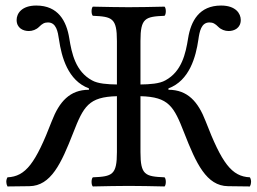

<svg xmlns="http://www.w3.org/2000/svg" viewBox="-20 -671 929 693"><path d="M487 -122V-323.8C589.4 -321.3 607.5 -287.1 645 -191C688 -81 725 0 803 1L882 2C887.5 -8.2 887.8 -21.2 882 -31C816.2 -33.9 780.6 -81.9 722 -234C695 -304 657 -347 588 -347V-352C664 -380 687 -466 696 -528C700.2 -557.1 706 -590 736 -590C749 -590 757 -585 768 -574C778 -564 792 -559 805 -559C826 -559 849 -570 849 -599C849 -622 831 -651 778 -651C699 -651 669 -595 659 -533C650 -477 636 -413 577 -381C555.8 -368.7 519.9 -366.5 487 -366.1V-523C487 -606 504 -611 574 -614C580 -620 580 -641 574 -647C530 -646 482.5 -645 444 -645C410.5 -645 362 -646 315 -647C309 -641 309 -620 315 -614C385 -611 402 -606 402 -523V-366.1C369.1 -366.5 333.2 -368.7 312 -381C253 -413 239 -477 230 -533C220 -595 190 -651 111 -651C58 -651 40 -622 40 -599C40 -570 63 -559 84 -559C97 -559 111 -564 121 -574C132 -585 140 -590 153 -590C183 -590 188.8 -557.1 193 -528C202 -466 225 -380 301 -352V-347C232 -347 194 -304 167 -234C108.4 -81.9 72.8 -33.9 7 -31C1.2 -21.2 1.5 -8.2 7 2L86 1C164 0 201 -81 244 -191C281.5 -287.1 299.6 -321.3 402 -323.8V-122C402 -39 385 -34 315 -31C309 -25 309 -4 315 2C360 1 408.7 0 445 0C480.6 0 529 1 574 2C580 -4 580 -25 574 -31C504 -34 487 -39 487 -122Z"/></svg>

Font: Libertinus Serif
Style: Regular
Weight: 400
Designer: Philipp H. Poll
Foundry: Khaled Hosny
Version: Version 6.2